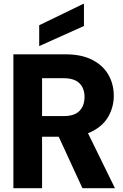

<svg xmlns="http://www.w3.org/2000/svg" viewBox="-20 -984 643 1004"><path d="M50 0V-700H322Q407 -700 463.5 -670.5Q520 -641 547.5 -592Q575 -543 575 -483Q575 -427 548.5 -378Q522 -329 466 -299Q410 -269 321 -269H200V0ZM411 0 270 -306H431L581 0ZM200 -377H313Q369 -377 395.5 -404Q422 -431 422 -477Q422 -522 395.5 -548.5Q369 -575 313 -575H200ZM185 -743V-852L416 -964H419V-848Z"/></svg>

Font: DM Sans 36pt Black
Style: Regular
Weight: 900
Designer: Colophon Foundry, Jonny Pinhorn
Foundry: Colophon Foundry
Version: Version 4.004;gftools[0.9.30]